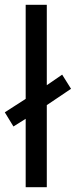

<svg xmlns="http://www.w3.org/2000/svg" viewBox="-29 -780 316 800"><path d="M78 0V-285L27 -253L-9 -312L78 -368V-760H166V-425L230 -469L267 -410L166 -342V0Z"/></svg>

Font: Noto Sans Malayalam
Style: Regular
Weight: 400
Designer: Jelle Bosma - Monotype Design Team
Foundry: Monotype Imaging Inc.
Version: Version 2.103